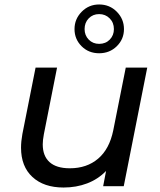

<svg xmlns="http://www.w3.org/2000/svg" viewBox="-20 -832 717 858"><path d="M638 -530 533 0H441L454 -68Q418 -31 369.5 -12.5Q321 6 264 6Q176 6 125 -41Q74 -88 74 -172Q74 -200 80 -233L139 -530H235L176 -232Q171 -205 171 -187Q171 -135 201.5 -107.5Q232 -80 292 -80Q368 -80 418.5 -123Q469 -166 486 -249L542 -530ZM313 -702Q313 -747 345 -779.5Q377 -812 423 -812Q470 -812 502 -779.5Q534 -747 534 -702Q534 -657 502 -625.5Q470 -594 423 -594Q376 -594 344.5 -625.5Q313 -657 313 -702ZM489 -702Q489 -731 470 -750Q451 -769 423 -769Q395 -769 376.5 -750Q358 -731 358 -702Q358 -674 376.5 -655Q395 -636 423 -636Q452 -636 470.5 -655Q489 -674 489 -702Z"/></svg>

Font: Idrija
Style: Italic
Weight: 500
Italic angle: -11.3°
Designer: Julieta Ulanovsky
Foundry: Julieta Ulanovsky
Version: Version 7.200